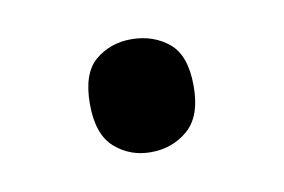

<svg xmlns="http://www.w3.org/2000/svg" viewBox="-33 -166 334 226"><g transform="rotate(-10 134.0 -53.5)"><path d="M72 -54Q72 -91 90 -106Q108 -121 133 -121Q159 -121 177.5 -106Q196 -91 196 -54Q196 -18 177.5 -2Q159 14 133 14Q108 14 90 -2Q72 -18 72 -54Z"/></g></svg>

Font: hexutamil05
Style: Book
Weight: 400
Designer: Jelle Bosma - Monotype Design Team
Foundry: Monotype Imaging Inc.
Version: Version 2.003